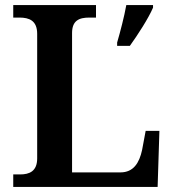

<svg xmlns="http://www.w3.org/2000/svg" viewBox="-20 -734 682 754"><path d="M32 0H599L606 -220H552L538 -145C527 -94 504 -57 453 -57H263V-604C263 -653 290 -665 331 -665H357V-714H32V-665H56C95 -665 126 -653 126 -601V-112C126 -61 95 -49 59 -49H32ZM440 -567V-554H490C521 -597 563 -662 581 -704V-714H476C468 -669 452 -608 440 -567Z"/></svg>

Font: Noto Serif Gurmukhi SemiBold
Style: Regular
Weight: 600
Designer: Vaibhav Singh and the Monotype Design Team
Foundry: Monotype Imaging Inc.
Version: Version 2.004